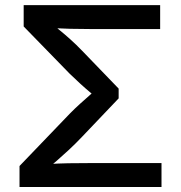

<svg xmlns="http://www.w3.org/2000/svg" viewBox="-20 -748 724 768"><path d="M58.1 0V-84L258.8 -293Q278.8 -313.5 301 -333.5Q323.2 -353.5 343.3 -371.1Q363.3 -388.7 377 -400.4V-347.7Q363.3 -359.9 343.5 -376.2Q323.7 -392.6 301.8 -412.6Q279.8 -432.6 258.8 -453.1L74.7 -642.1V-727.5H620.6V-631.8H343.8Q299.3 -631.8 260.7 -632.8Q222.2 -633.8 188 -635.7L180.2 -659.2Q197.3 -644.5 217.8 -627.9Q238.3 -611.3 261.2 -590.8Q284.2 -570.3 309.1 -544.4L454.6 -393.6V-354.5L308.6 -201.2Q281.7 -172.9 255.9 -148.9Q230 -125 207.3 -105.2Q184.6 -85.4 167 -70.8L174.3 -91.8Q211.9 -94.2 253.2 -95Q294.4 -95.7 343.8 -95.7H626V0Z"/></svg>

Font: Inter 16pt Medium
Style: Regular
Weight: 500
Version: Version 4.001;git-66647c0bb